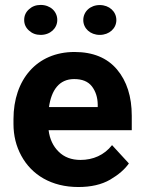

<svg xmlns="http://www.w3.org/2000/svg" viewBox="-20 -749 580 779"><path d="M297.9 9.8C349.1 9.8 392.1 0 426.8 -20C460.9 -40 486.3 -62 502.9 -85.9L434.6 -160.2C402.8 -119.6 357.4 -100.1 306.6 -100.1C270 -100.1 240.2 -111.3 217.8 -133.8C195.3 -155.8 181.6 -185.1 177.2 -220.7H514.6V-279.3C514.6 -356.9 494.6 -419.9 454.6 -467.3C414.6 -514.6 356.9 -538.1 282.2 -538.1C129.4 -538.1 34.7 -425.8 34.7 -265.6V-246.1C34.7 -198.7 45.4 -155.8 66.4 -117.2C108.4 -39.6 188.5 9.8 297.9 9.8ZM280.8 -428.2C313.5 -428.2 337.4 -418.5 353 -398.4C368.2 -378.4 376 -354 376.5 -325.2V-314.5H178.7C188.5 -382.8 219.7 -428.2 280.8 -428.2ZM78.1 -668C78.1 -650.9 84.5 -636.7 97.7 -625C110.4 -613.3 126 -607.4 145 -607.4C184.1 -607.4 212.4 -634.3 212.4 -668C212.4 -702.6 184.1 -729 145 -729C126 -729 110.4 -723.1 97.7 -711.4C84.5 -699.7 78.1 -685.1 78.1 -668ZM317.9 -667.5C317.9 -633.8 346.2 -607.4 384.8 -607.4C423.3 -607.4 452.1 -633.8 452.1 -667.5C452.1 -702.1 423.3 -728.5 384.8 -728.5C346.2 -728.5 317.9 -702.1 317.9 -667.5Z"/></svg>

Font: Vazirmatn
Style: Bold
Weight: 700
Designer: Saber Rastikerdar
Foundry: Saber Rastikerdar
Version: Version 33.003